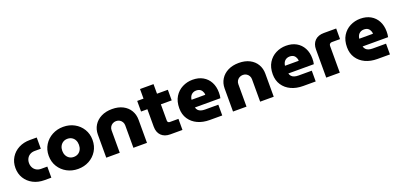

<svg xmlns="http://www.w3.org/2000/svg" viewBox="9 -1470 4810 2313"><g transform="rotate(-20 2414.0 -313.0)"><path d="M310 0Q230 0 167 -33Q104 -66 68 -124Q32 -182 32 -257Q32 -332 68 -390.5Q104 -449 167 -482Q230 -515 310 -515H399V-371H321Q286 -371 260 -356Q234 -341 220 -315Q206 -289 206 -257Q206 -225 220 -198.5Q234 -172 260 -157Q286 -142 321 -142H399V0Z M740 12Q662 12 598.5 -22.5Q535 -57 497 -118Q459 -179 459 -258Q459 -336 497 -397Q535 -458 599 -492.5Q663 -527 741 -527Q819 -527 882.5 -492.5Q946 -458 983.5 -397Q1021 -336 1021 -258Q1021 -179 983.5 -118Q946 -57 882.5 -22.5Q819 12 740 12ZM740 -142Q772 -142 796.5 -157Q821 -172 834 -198.5Q847 -225 847 -258Q847 -292 834 -318Q821 -344 796.5 -359Q772 -374 740 -374Q708 -374 684 -359Q660 -344 646.5 -318Q633 -292 633 -258Q633 -225 646.5 -198.5Q660 -172 684 -157Q708 -142 740 -142Z M1103 0V-296Q1103 -362 1135.5 -414.5Q1168 -467 1227.5 -497Q1287 -527 1367 -527Q1447 -527 1505 -497Q1563 -467 1594 -414.5Q1625 -362 1625 -296V0H1451V-288Q1451 -311 1440 -330.5Q1429 -350 1409.5 -362Q1390 -374 1364 -374Q1339 -374 1318.5 -362Q1298 -350 1287 -330.5Q1276 -311 1276 -288V0Z M1924 0Q1851 0 1809.5 -41.5Q1768 -83 1768 -155V-638H1941V-168Q1941 -157 1949 -149.5Q1957 -142 1968 -142H2080V0ZM1687 -379V-515H2080V-379Z M2430 0Q2343 0 2276.5 -31Q2210 -62 2171.5 -120Q2133 -178 2133 -257Q2133 -345 2170 -405Q2207 -465 2268 -496Q2329 -527 2399 -527Q2475 -527 2530.5 -495.5Q2586 -464 2616.5 -407Q2647 -350 2647 -274Q2647 -258 2645.5 -237.5Q2644 -217 2640 -203H2313Q2319 -181 2332.5 -166.5Q2346 -152 2368.5 -145Q2391 -138 2420 -138H2590V0ZM2307 -304H2483Q2483 -319 2479 -331.5Q2475 -344 2468 -355Q2461 -366 2451 -374Q2441 -382 2427 -386Q2413 -390 2397 -390Q2376 -390 2360 -383Q2344 -376 2333 -364.5Q2322 -353 2315.5 -337.5Q2309 -322 2307 -304Z M2728 0V-296Q2728 -362 2760.5 -414.5Q2793 -467 2852.5 -497Q2912 -527 2992 -527Q3072 -527 3130 -497Q3188 -467 3219 -414.5Q3250 -362 3250 -296V0H3076V-288Q3076 -311 3065 -330.5Q3054 -350 3034.5 -362Q3015 -374 2989 -374Q2964 -374 2943.5 -362Q2923 -350 2912 -330.5Q2901 -311 2901 -288V0Z M3628 0Q3541 0 3474.5 -31Q3408 -62 3369.5 -120Q3331 -178 3331 -257Q3331 -345 3368 -405Q3405 -465 3466 -496Q3527 -527 3597 -527Q3673 -527 3728.5 -495.5Q3784 -464 3814.5 -407Q3845 -350 3845 -274Q3845 -258 3843.5 -237.5Q3842 -217 3838 -203H3511Q3517 -181 3530.5 -166.5Q3544 -152 3566.5 -145Q3589 -138 3618 -138H3788V0ZM3505 -304H3681Q3681 -319 3677 -331.5Q3673 -344 3666 -355Q3659 -366 3649 -374Q3639 -382 3625 -386Q3611 -390 3595 -390Q3574 -390 3558 -383Q3542 -376 3531 -364.5Q3520 -353 3513.5 -337.5Q3507 -322 3505 -304Z M3923 0V-360Q3923 -432 3964.5 -473.5Q4006 -515 4080 -515H4238V-379H4133Q4117 -379 4107 -369Q4097 -359 4097 -343V0Z M4580 0Q4493 0 4426.5 -31Q4360 -62 4321.5 -120Q4283 -178 4283 -257Q4283 -345 4320 -405Q4357 -465 4418 -496Q4479 -527 4549 -527Q4625 -527 4680.5 -495.5Q4736 -464 4766.5 -407Q4797 -350 4797 -274Q4797 -258 4795.5 -237.5Q4794 -217 4790 -203H4463Q4469 -181 4482.5 -166.5Q4496 -152 4518.5 -145Q4541 -138 4570 -138H4740V0ZM4457 -304H4633Q4633 -319 4629 -331.5Q4625 -344 4618 -355Q4611 -366 4601 -374Q4591 -382 4577 -386Q4563 -390 4547 -390Q4526 -390 4510 -383Q4494 -376 4483 -364.5Q4472 -353 4465.5 -337.5Q4459 -322 4457 -304Z"/></g></svg>

Font: MuseoModerno Thin ExtraBold
Style: Regular
Weight: 800
Version: Version 1.002